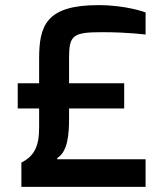

<svg xmlns="http://www.w3.org/2000/svg" viewBox="-20 -725 621 745"><path d="M63 0H544.9V-106.9H202.1V-111.8C244.1 -137.2 248 -208 248 -267.1V-304.2H461.9V-401.9H248V-500C248 -587.9 262.2 -600.1 376 -600.1C479 -600.1 544.9 -590.8 544.9 -590.8V-676.8C544.9 -676.8 471.2 -705.1 361.8 -705.1C159.2 -705.1 131.8 -626 131.8 -497.1V-401.9H48.8V-304.2H131.8V-228C131.8 -154.8 110.8 -118.2 63 -94.2Z"/></svg>

Font: Doppio One
Style: Regular
Weight: 400
Designer: Szymon Celej
Foundry: Sorkin Type Co
Version: Version 1.002